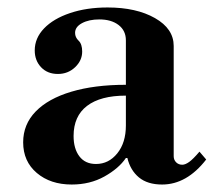

<svg xmlns="http://www.w3.org/2000/svg" viewBox="-20 -482 572 514"><path d="M172 12Q115 12 78.5 -19Q42 -50 42 -101Q42 -149 75.5 -183.5Q109 -218 171 -236.5Q233 -255 317 -255V-374Q317 -400 297.5 -415Q278 -430 246 -430Q218 -430 199.5 -420Q181 -410 181 -394Q181 -382 190.5 -373Q200 -364 200 -344Q200 -320 181 -302Q162 -284 135 -284Q107 -284 90 -302Q73 -320 73 -347Q73 -380 98 -406Q123 -432 167.5 -447Q212 -462 268 -462Q345 -462 395 -433.5Q445 -405 445 -359V-64Q445 -54 451.5 -47.5Q458 -41 468 -41Q476 -41 486.5 -48.5Q497 -56 514 -76L532 -55Q480 12 414 12Q375 12 352 -7Q329 -26 321 -59H317Q298 -31 259.5 -9.5Q221 12 172 12ZM237 -43Q271 -43 294 -71.5Q317 -100 317 -146V-226Q249 -226 213 -198.5Q177 -171 177 -118Q177 -84 192.5 -63.5Q208 -43 237 -43Z"/></svg>

Font: Libre Bodoni SemiBold
Style: Regular
Weight: 600
Designer: Pablo Impallari, Rodrigo Fuenzalida
Foundry: Impallari Type
Version: Version 2.005;gftools[0.9.23]